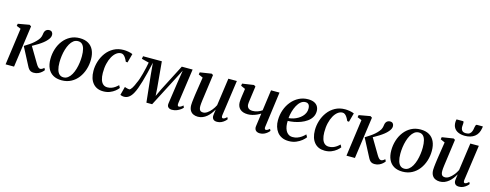

<svg xmlns="http://www.w3.org/2000/svg" viewBox="-25 -1562 6007 2355"><g transform="rotate(15 2978.0 -384.5)"><path d="M43 0 107.5 -469 53 -491.5 58.5 -519.5 202.5 -545 224.5 -531 150.5 0ZM401.5 10.5Q379 10.5 363.5 3Q348 -4.5 337 -18.8Q326 -33 316.5 -52.5L200 -276Q233.5 -296.5 261.8 -315.5Q290 -334.5 313.2 -354.8Q336.5 -375 355.5 -398Q376 -421.5 382.8 -444.5Q389.5 -467.5 391 -486Q394 -506 402.8 -519Q411.5 -532 424.5 -538.2Q437.5 -544.5 451.5 -544.5Q476.5 -544.5 488.2 -530.8Q500 -517 500.5 -497Q501 -477.5 492 -459.8Q483 -442 468 -425.5Q452 -406 425.8 -385.2Q399.5 -364.5 369.2 -345.5Q339 -326.5 310.5 -310.8Q282 -295 261 -285L285.5 -319.5L413 -105Q425.5 -83.5 438.8 -70Q452 -56.5 465 -56.5Q475 -56.5 487.2 -62Q499.5 -67.5 514 -82L527.5 -57Q518 -43 500.2 -27.2Q482.5 -11.5 457.5 -0.5Q432.5 10.5 401.5 10.5Z M840 -546Q905.5 -546 949.8 -520.2Q994 -494.5 1016.8 -445.8Q1039.5 -397 1039.5 -328Q1039.5 -262.5 1020.2 -201.5Q1001 -140.5 964.5 -92.5Q928 -44.5 875.2 -16.5Q822.5 11.5 756 11.5Q691 11.5 646.8 -14.2Q602.5 -40 579.8 -88.5Q557 -137 557 -204.5Q557 -271.5 576.2 -333Q595.5 -394.5 632.5 -442.5Q669.5 -490.5 721.8 -518.2Q774 -546 840 -546ZM829.5 -505Q797 -505 772 -485.8Q747 -466.5 728.8 -434Q710.5 -401.5 698.5 -361.2Q686.5 -321 680.8 -278Q675 -235 675 -195Q675 -139 686 -102.2Q697 -65.5 717.8 -47.5Q738.5 -29.5 768.5 -29.5Q800 -29.5 825 -48.8Q850 -68 868.2 -100.2Q886.5 -132.5 898.2 -172.8Q910 -213 915.8 -255.8Q921.5 -298.5 921.5 -338.5Q921.5 -391 912 -428.2Q902.5 -465.5 882.2 -485.2Q862 -505 829.5 -505Z M1284 10Q1199.5 10 1152.2 -46.2Q1105 -102.5 1104.5 -201.5Q1104 -262.5 1123 -323.5Q1142 -384.5 1179.2 -434.8Q1216.5 -485 1271.5 -515.2Q1326.5 -545.5 1398 -545.5Q1425 -545.5 1457.5 -540Q1490 -534.5 1512.5 -524L1481.5 -410L1459 -412.5Q1447 -440.5 1434.2 -459.5Q1421.5 -478.5 1407.8 -488.2Q1394 -498 1378 -498Q1346.5 -498 1318.2 -476.5Q1290 -455 1268.2 -416.2Q1246.5 -377.5 1234 -324.5Q1221.5 -271.5 1222 -208Q1222.5 -157.5 1233.8 -122.2Q1245 -87 1266.8 -68.8Q1288.5 -50.5 1320.5 -50.5Q1349 -50.5 1372.5 -59Q1396 -67.5 1416.2 -81.8Q1436.5 -96 1455 -114L1472 -82.5Q1457 -62.5 1430.5 -41Q1404 -19.5 1367.2 -4.8Q1330.5 10 1284 10Z M2156 10.5Q2127.5 10.5 2109.8 -5.8Q2092 -22 2097.5 -57.5L2137 -329L2162 -488L2084.5 -337.5L1906 7H1833L1797 -331L1783 -486.5Q1767 -413.5 1751.2 -350.2Q1735.5 -287 1720.2 -234.8Q1705 -182.5 1689.8 -141.5Q1674.5 -100.5 1658.5 -72Q1637 -33 1609.5 -12.5Q1582 8 1546 8Q1538 8 1528 6Q1518 4 1510 1.2Q1502 -1.5 1500 -3.5L1528.5 -111Q1532 -109 1543.2 -105.5Q1554.5 -102 1567 -99.2Q1579.5 -96.5 1586 -96.5Q1594.5 -96.5 1603.5 -105.5Q1612.5 -114.5 1621.8 -129.2Q1631 -144 1639.8 -162.8Q1648.5 -181.5 1656 -200.5Q1667.5 -222.5 1678.5 -255.8Q1689.5 -289 1700 -327.8Q1710.5 -366.5 1718.8 -405Q1727 -443.5 1733 -475L1640 -498.5L1646 -532.5H1884.5L1915 -198L1921 -102L1966 -198L2138 -532H2275.5L2212.5 -89.5Q2211 -78 2212 -69Q2213 -60 2217.2 -54.8Q2221.5 -49.5 2229 -49.5Q2240.5 -49.5 2254.2 -57.2Q2268 -65 2281.5 -78L2293 -52.5Q2285 -42 2265.5 -27.2Q2246 -12.5 2217.8 -1Q2189.5 10.5 2156 10.5Z M2485 10.5Q2452.5 10.5 2426.8 -1.8Q2401 -14 2386.2 -40Q2371.5 -66 2371 -106.5Q2371 -122 2373.2 -144.5Q2375.5 -167 2378.8 -192.5Q2382 -218 2385.2 -242Q2388.5 -266 2391.5 -284L2420 -468.5L2364 -493.5L2368.5 -521.5L2514.5 -544L2534.5 -532L2500.5 -284.5Q2498 -265 2494.8 -242.5Q2491.5 -220 2488.5 -197.8Q2485.5 -175.5 2483.8 -156.5Q2482 -137.5 2482 -124.5Q2482 -99.5 2487.8 -84.5Q2493.5 -69.5 2505.2 -63Q2517 -56.5 2534.5 -56.5Q2560 -56.5 2586.8 -74.8Q2613.5 -93 2637.8 -122.8Q2662 -152.5 2679 -187.5L2728 -537H2836L2772.5 -86.5Q2770 -68.5 2774.5 -59.2Q2779 -50 2788.5 -50Q2798 -50 2810 -56.8Q2822 -63.5 2837.5 -79L2849 -55.5Q2842 -44 2824.8 -28.5Q2807.5 -13 2783.2 -1.5Q2759 10 2729.5 10Q2695.5 10 2680.5 -7Q2665.5 -24 2666 -49.5Q2666 -53 2667 -62Q2668 -71 2669.5 -83Q2671 -95 2672.8 -107.2Q2674.5 -119.5 2676 -129L2674.5 -129.5Q2659.5 -102.5 2640.2 -77.2Q2621 -52 2597.2 -32.2Q2573.5 -12.5 2545.5 -1Q2517.5 10.5 2485 10.5Z M3073.5 -531 3052.5 -378.5Q3051 -366 3048.8 -350.8Q3046.5 -335.5 3045 -321Q3043.5 -306.5 3043.5 -296Q3044 -267 3061.8 -249.8Q3079.5 -232.5 3117.5 -232.5Q3149.5 -232.5 3180 -243.8Q3210.5 -255 3234.5 -272L3270.5 -535H3378L3317.5 -84Q3315 -66 3320.2 -58Q3325.5 -50 3333.5 -50Q3342 -50 3354 -55.8Q3366 -61.5 3380.5 -76L3392.5 -52.5Q3384 -40.5 3366.8 -25.8Q3349.5 -11 3325.5 -0.2Q3301.5 10.5 3272.5 10.5Q3249.5 10.5 3233.5 1.8Q3217.5 -7 3210.2 -23.5Q3203 -40 3206 -62L3229 -229Q3208 -215 3181.5 -203Q3155 -191 3126.5 -184Q3098 -177 3070.5 -177Q3006 -177 2971.2 -208.2Q2936.5 -239.5 2936.5 -295.5Q2936.5 -311.5 2938.8 -332.2Q2941 -353 2944 -374Q2947 -395 2949.5 -412L2957.5 -469L2901.5 -494.5L2906 -522.5L3051.5 -544Z M3846.5 -93Q3832 -72.5 3802.8 -48.2Q3773.5 -24 3732.2 -6.8Q3691 10.5 3640 10.5Q3589 10.5 3552.2 -7Q3515.5 -24.5 3492.2 -54.5Q3469 -84.5 3457.8 -122.8Q3446.5 -161 3447 -202.5Q3447.5 -273 3469.5 -335.2Q3491.5 -397.5 3531 -445Q3570.5 -492.5 3623.8 -519.8Q3677 -547 3740 -547Q3787.5 -547 3818 -532.2Q3848.5 -517.5 3863.2 -492Q3878 -466.5 3878.5 -433.5Q3878.5 -389.5 3858.2 -355.8Q3838 -322 3804 -297.8Q3770 -273.5 3728.8 -257.8Q3687.5 -242 3644.8 -234.2Q3602 -226.5 3565 -225.5Q3563 -191.5 3568 -160Q3573 -128.5 3585.8 -103.8Q3598.5 -79 3620.5 -64.2Q3642.5 -49.5 3674 -49.5Q3705 -49.5 3732.2 -59.2Q3759.5 -69 3783.8 -86Q3808 -103 3828.5 -125ZM3718 -504.5Q3685 -504.5 3658.5 -482.5Q3632 -460.5 3612.8 -424.8Q3593.5 -389 3581.5 -346.2Q3569.5 -303.5 3566 -261.5Q3596 -264 3626 -273.2Q3656 -282.5 3682.5 -298.2Q3709 -314 3729.5 -334.8Q3750 -355.5 3761.5 -381.2Q3773 -407 3772.5 -436Q3772.5 -470.5 3758.5 -487.5Q3744.5 -504.5 3718 -504.5Z M4096 10Q4011.5 10 3964.2 -46.2Q3917 -102.5 3916.5 -201.5Q3916 -262.5 3935 -323.5Q3954 -384.5 3991.2 -434.8Q4028.5 -485 4083.5 -515.2Q4138.5 -545.5 4210 -545.5Q4237 -545.5 4269.5 -540Q4302 -534.5 4324.5 -524L4293.5 -410L4271 -412.5Q4259 -440.5 4246.2 -459.5Q4233.5 -478.5 4219.8 -488.2Q4206 -498 4190 -498Q4158.5 -498 4130.2 -476.5Q4102 -455 4080.2 -416.2Q4058.5 -377.5 4046 -324.5Q4033.5 -271.5 4034 -208Q4034.5 -157.5 4045.8 -122.2Q4057 -87 4078.8 -68.8Q4100.5 -50.5 4132.5 -50.5Q4161 -50.5 4184.5 -59Q4208 -67.5 4228.2 -81.8Q4248.5 -96 4267 -114L4284 -82.5Q4269 -62.5 4242.5 -41Q4216 -19.5 4179.2 -4.8Q4142.5 10 4096 10Z M4371.5 0 4436 -469 4381.5 -491.5 4387 -519.5 4531 -545 4553 -531 4479 0ZM4730 10.5Q4707.5 10.5 4692 3Q4676.5 -4.5 4665.5 -18.8Q4654.5 -33 4645 -52.5L4528.5 -276Q4562 -296.5 4590.2 -315.5Q4618.5 -334.5 4641.8 -354.8Q4665 -375 4684 -398Q4704.5 -421.5 4711.2 -444.5Q4718 -467.5 4719.5 -486Q4722.5 -506 4731.2 -519Q4740 -532 4753 -538.2Q4766 -544.5 4780 -544.5Q4805 -544.5 4816.8 -530.8Q4828.5 -517 4829 -497Q4829.5 -477.5 4820.5 -459.8Q4811.5 -442 4796.5 -425.5Q4780.5 -406 4754.2 -385.2Q4728 -364.5 4697.8 -345.5Q4667.5 -326.5 4639 -310.8Q4610.5 -295 4589.5 -285L4614 -319.5L4741.5 -105Q4754 -83.5 4767.2 -70Q4780.5 -56.5 4793.5 -56.5Q4803.5 -56.5 4815.8 -62Q4828 -67.5 4842.5 -82L4856 -57Q4846.5 -43 4828.8 -27.2Q4811 -11.5 4786 -0.5Q4761 10.5 4730 10.5Z M5168.5 -546Q5234 -546 5278.2 -520.2Q5322.5 -494.5 5345.2 -445.8Q5368 -397 5368 -328Q5368 -262.5 5348.8 -201.5Q5329.5 -140.5 5293 -92.5Q5256.5 -44.5 5203.8 -16.5Q5151 11.5 5084.5 11.5Q5019.5 11.5 4975.2 -14.2Q4931 -40 4908.2 -88.5Q4885.5 -137 4885.5 -204.5Q4885.5 -271.5 4904.8 -333Q4924 -394.5 4961 -442.5Q4998 -490.5 5050.2 -518.2Q5102.5 -546 5168.5 -546ZM5158 -505Q5125.5 -505 5100.5 -485.8Q5075.5 -466.5 5057.2 -434Q5039 -401.5 5027 -361.2Q5015 -321 5009.2 -278Q5003.5 -235 5003.5 -195Q5003.5 -139 5014.5 -102.2Q5025.5 -65.5 5046.2 -47.5Q5067 -29.5 5097 -29.5Q5128.5 -29.5 5153.5 -48.8Q5178.5 -68 5196.8 -100.2Q5215 -132.5 5226.8 -172.8Q5238.5 -213 5244.2 -255.8Q5250 -298.5 5250 -338.5Q5250 -391 5240.5 -428.2Q5231 -465.5 5210.8 -485.2Q5190.5 -505 5158 -505Z M5557.5 10.5Q5525 10.5 5499.2 -1.8Q5473.5 -14 5458.8 -40Q5444 -66 5443.5 -106.5Q5443.5 -122 5445.8 -144.5Q5448 -167 5451.2 -192.5Q5454.5 -218 5457.8 -242Q5461 -266 5464 -284L5492.5 -468.5L5436.5 -493.5L5441 -521.5L5587 -544L5607 -532L5573 -284.5Q5570.5 -265 5567.2 -242.5Q5564 -220 5561 -197.8Q5558 -175.5 5556.2 -156.5Q5554.5 -137.5 5554.5 -124.5Q5554.5 -99.5 5560.2 -84.5Q5566 -69.5 5577.8 -63Q5589.5 -56.5 5607 -56.5Q5632.5 -56.5 5659.2 -74.8Q5686 -93 5710.2 -122.8Q5734.5 -152.5 5751.5 -187.5L5800.5 -537H5908.5L5845 -86.5Q5842.5 -68.5 5847 -59.2Q5851.5 -50 5861 -50Q5870.5 -50 5882.5 -56.8Q5894.5 -63.5 5910 -79L5921.5 -55.5Q5914.5 -44 5897.2 -28.5Q5880 -13 5855.8 -1.5Q5831.5 10 5802 10Q5768 10 5753 -7Q5738 -24 5738.5 -49.5Q5738.5 -53 5739.5 -62Q5740.5 -71 5742 -83Q5743.5 -95 5745.2 -107.2Q5747 -119.5 5748.5 -129L5747 -129.5Q5732 -102.5 5712.8 -77.2Q5693.5 -52 5669.8 -32.2Q5646 -12.5 5618 -1Q5590 10.5 5557.5 10.5ZM5641 -779.5Q5650 -779.5 5652 -771.8Q5654 -764 5653 -752Q5653 -744.5 5651.8 -734.5Q5650.5 -724.5 5650.5 -716.5Q5649 -685 5663.5 -665Q5678 -645 5715 -645Q5745.5 -645 5762.5 -658Q5779.5 -671 5787.2 -693Q5795 -715 5798 -742Q5800 -757 5804.8 -768.2Q5809.5 -779.5 5820 -779.5H5894.5Q5894.5 -775.5 5894.2 -770.8Q5894 -766 5892 -757Q5880.5 -683.5 5832.5 -647.2Q5784.5 -611 5710 -611Q5663.5 -611 5628 -625.8Q5592.5 -640.5 5573.2 -670.8Q5554 -701 5555.5 -747Q5556 -755 5557.2 -763.2Q5558.5 -771.5 5560.5 -779.5Z"/></g></svg>

Font: Merriweather 72pt Medium
Style: Italic
Weight: 500
Italic angle: -7.8°
Version: Version 2.101